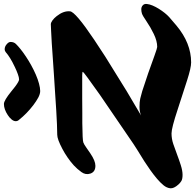

<svg xmlns="http://www.w3.org/2000/svg" viewBox="-62 -920 1010 995"><g transform="rotate(-90 443.5 -422.0)"><path d="M396.5 -754.9Q353 -788.1 320.8 -828.6Q313.5 -835.9 313.5 -846.2Q313.5 -856.4 322.5 -867.4Q331.5 -878.4 345.2 -887.2Q375.5 -907.2 402.8 -907.2Q420.9 -907.2 468.8 -868.2L492.7 -849.1Q520 -828.6 529.8 -828.6Q539.6 -828.6 557.4 -835Q575.2 -841.3 596.2 -851.6Q645 -874.5 671.4 -897.9Q678.2 -903.3 686 -903.3Q693.8 -903.3 700.4 -900.4Q707 -897.5 712.4 -892.6Q724.1 -882.8 724.1 -873Q724.1 -856 714.1 -845.5Q704.1 -835 686.8 -821Q669.4 -807.1 648.2 -793Q627 -778.8 603 -765.6Q579.1 -752.4 554.9 -741.9Q530.8 -731.4 508.1 -725.3Q485.4 -719.2 470 -719.2Q454.6 -719.2 435.8 -729.2Q417 -739.3 396.5 -754.9ZM342.8 -196.3Q361.8 -204.6 387.7 -204.6Q413.6 -204.6 430.7 -200.7Q447.8 -196.8 469.2 -190.4Q534.7 -169.4 561.5 -159.7L652.8 -127Q692.4 -112.8 698.2 -112.8Q729 -112.8 765.6 -130.6Q802.2 -148.4 831.3 -168.5Q860.4 -188.5 871.1 -191.9Q881.8 -195.3 893.6 -195.3Q905.3 -195.3 913.8 -187.7Q922.4 -180.2 920.9 -166.3Q919.4 -152.3 912.8 -136.7Q906.2 -121.1 896 -104.5Q874 -69.8 853 -50.8L809.1 -13.2Q718.3 63 617.7 63Q590.3 63 526.4 42.5L375.5 -6.3Q278.3 -38.6 250.2 -38.6Q222.2 -38.6 195.3 -29.5Q168.5 -20.5 141.1 -10Q113.8 0.5 85.2 9.5Q56.6 18.6 35.4 18.6Q14.2 18.6 3.7 12.5Q-6.8 6.3 -15.1 -3.4Q-36.1 -26.9 -34.2 -45.2Q-32.2 -63.5 -18.6 -80.1Q-4.9 -96.7 15.1 -113.8Q35.2 -130.9 58.8 -147.7Q82.5 -164.6 104.5 -178.7L167.5 -217.8Q173.8 -221.7 194.8 -235.4L450.7 -410.2Q569.3 -494.1 569.3 -498Q569.3 -501.5 550.8 -501.5Q481.4 -501.5 432.9 -501.5Q384.3 -501.5 356.4 -501H303.2Q214.8 -500 203.6 -495.8Q192.4 -491.7 177.2 -480.5L146 -459Q107.9 -433.1 82.5 -433.1Q50.8 -433.1 42 -459Q33.7 -483.4 49.8 -505.6Q65.9 -527.8 84.2 -544.7Q102.5 -561.5 125.2 -577.1Q147.9 -592.8 170.4 -604.5Q220.2 -630.9 243.2 -630.9Q266.1 -630.9 297.6 -632.3Q329.1 -633.8 368.9 -636Q408.7 -638.2 454.6 -641.6L546.4 -647.5Q592.8 -650.4 636.7 -653.6Q680.7 -656.7 717.3 -659.2L780.8 -662.6Q807.1 -664.1 815.7 -664.1Q824.2 -664.1 835.7 -655.8Q847.2 -647.5 857.9 -633.8Q886.2 -598.1 882.8 -564.5Q880.4 -536.6 735.8 -439.5L647.9 -381.8L468.3 -270.5Z"/></g></svg>

Font: Sarina
Style: Regular
Weight: 400
Designer: James Grieshaber
Foundry: James Grieshaber
Version: Version 1.001